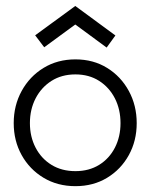

<svg xmlns="http://www.w3.org/2000/svg" viewBox="-20 -626 534 658"><path d="M238.5 12Q177 12 129.2 -16.8Q81.5 -45.5 54.2 -94.5Q27 -143.5 27 -204Q27 -264.5 54.2 -314.2Q81.5 -364 129.2 -393.2Q177 -422.5 238.5 -422.5Q300 -422.5 347.2 -393.2Q394.5 -364 421.5 -314.2Q448.5 -264.5 448.5 -204Q448.5 -143.5 421.5 -94.5Q394.5 -45.5 347.2 -16.8Q300 12 238.5 12ZM238.5 -39.5Q285 -39.5 319.8 -61Q354.5 -82.5 373.8 -120Q393 -157.5 393 -204Q393 -251 373.8 -288.8Q354.5 -326.5 319.8 -348.8Q285 -371 238.5 -371Q191.5 -371 156.5 -348.8Q121.5 -326.5 102 -288.8Q82.5 -251 82.5 -204Q82.5 -157.5 102 -120Q121.5 -82.5 156.5 -61Q191.5 -39.5 238.5 -39.5ZM345.5 -463 238 -542 131.5 -464 100.5 -505 238 -605.5 375.5 -504.5Z"/></svg>

Font: League Spartan Thin Light
Style: Regular
Weight: 300
Version: Version 2.002